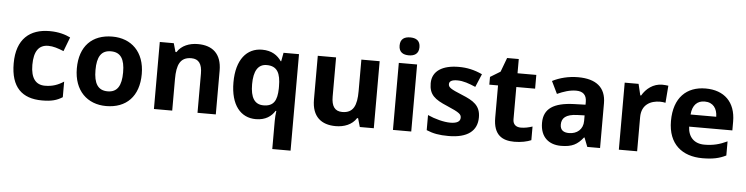

<svg xmlns="http://www.w3.org/2000/svg" viewBox="-54 -1039 6053 1558"><g transform="rotate(5 2972.5 -260.0)"><path d="M300 10C376 10 420 -2 466 -31V-158C420 -128 375 -111 313 -111C239 -111 197 -162 197 -271C197 -381 235 -436 313 -436C353 -436 392 -423 439 -404L483 -519C442 -539 388 -556 313 -556C154 -556 45 -470 45 -270C45 -76 137 10 300 10Z M1088 -274C1088 -455 978 -556 825 -556C660 -556 559 -455 559 -274C559 -92 669 10 822 10C986 10 1088 -92 1088 -274ZM711 -274C711 -382 744 -436 823 -436C903 -436 936 -382 936 -274C936 -166 903 -110 824 -110C744 -110 711 -166 711 -274Z M1521 -556C1453 -556 1388 -532 1353 -476H1345L1325 -546H1211V0H1360V-257C1360 -373 1387 -437 1478 -437C1539 -437 1566 -397 1566 -319V0H1715V-356C1715 -496 1638 -556 1521 -556Z M2196 11V240H2345V-546H2219L2206 -476H2202C2171 -521 2124 -556 2044 -556C1920 -556 1835 -458 1835 -272C1835 -87 1918 10 2041 10C2121 10 2168 -26 2196 -71H2202C2198 -44 2196 -16 2196 11ZM2094 -107C2021 -107 1987 -161 1987 -270C1987 -377 2021 -435 2092 -435C2179 -435 2206 -377 2206 -271V-253C2204 -155 2176 -107 2094 -107Z M3002 -546H2853V-289C2853 -173 2826 -109 2735 -109C2674 -109 2647 -149 2647 -227V-546H2498V-190C2498 -50 2575 10 2692 10C2760 10 2825 -14 2860 -70H2868L2888 0H3002Z M3233 -760C3188 -760 3152 -743 3152 -687C3152 -632 3188 -614 3233 -614C3277 -614 3314 -632 3314 -687C3314 -743 3277 -760 3233 -760ZM3307 -546H3158V0H3307Z M3844 -162C3844 -259 3785 -294 3692 -332C3596 -371 3578 -384 3578 -410C3578 -434 3600 -446 3644 -446C3693 -446 3739 -429 3793 -406L3838 -513C3773 -543 3714 -556 3646 -556C3515 -556 3430 -505 3430 -404C3430 -311 3476 -275 3579 -232C3685 -187 3697 -173 3697 -146C3697 -118 3674 -99 3616 -99C3564 -99 3490 -118 3431 -145V-22C3486 1 3535 10 3611 10C3765 10 3844 -51 3844 -162Z M4190 -109C4151 -109 4125 -129 4125 -171V-434H4278V-546H4125V-662H4030L3987 -547L3905 -497V-434H3976V-171C3976 -30 4049 10 4147 10C4203 10 4252 -1 4284 -15V-126C4253 -116 4223 -109 4190 -109Z M4618 -557C4541 -557 4467 -538 4409 -508L4458 -407C4509 -430 4559 -447 4612 -447C4665 -447 4697 -421 4697 -364V-340L4602 -337C4439 -331 4358 -279 4358 -163C4358 -45 4430 10 4527 10C4618 10 4661 -15 4708 -74H4712L4741 0H4845V-364C4845 -494 4764 -557 4618 -557ZM4639 -251 4697 -253V-208C4697 -138 4647 -99 4583 -99C4540 -99 4511 -116 4511 -162C4511 -214 4543 -248 4639 -251Z M5303 -556C5230 -556 5172 -510 5140 -454H5133L5111 -546H4998V0H5147V-278C5147 -381 5221 -417 5298 -417C5311 -417 5332 -415 5342 -412L5353 -552C5341 -554 5318 -556 5303 -556Z M5657 -556C5503 -556 5399 -460 5399 -269C5399 -80 5515 10 5679 10C5763 10 5817 -2 5871 -29V-144C5810 -115 5756 -101 5686 -101C5602 -101 5553 -152 5550 -236H5902V-308C5902 -467 5808 -556 5657 -556ZM5658 -450C5728 -450 5761 -401 5762 -335H5553C5559 -414 5600 -450 5658 -450Z"/></g></svg>

Font: Noto Kufi Arabic
Style: Bold
Weight: 700
Designer: Monotype Design Team, David Williams, Khaled Hosny
Foundry: Google LLC
Version: Version 2.109